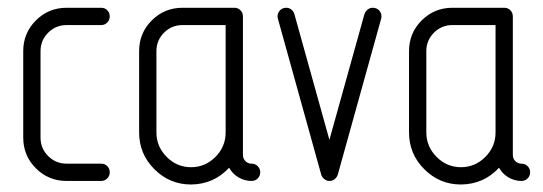

<svg xmlns="http://www.w3.org/2000/svg" viewBox="-20 -475 1425 504"><path d="M41 -113.8V-340.8Q41 -388.2 74.2 -421.4Q107.4 -454.6 154.8 -454.6H245.6Q255.4 -454.6 261.7 -448Q268.1 -441.4 268.1 -431.9Q268.1 -422.4 261.5 -415.8Q254.9 -409.2 245.6 -409.2H154.8Q126.5 -409.2 106.4 -389.2Q86.4 -369.1 86.4 -340.8V-113.8Q86.4 -85.4 106.4 -65.4Q126.5 -45.4 154.8 -45.4H245.6Q255.4 -45.4 261.7 -38.8Q268.1 -32.2 268.1 -22.7Q268.1 -13.2 261.5 -6.6Q254.9 0 245.6 0H154.8Q107.4 0 74.2 -33.2Q41 -66.4 41 -113.8Z M345.2 -127.4V-340.8Q345.2 -388.2 378.4 -421.4Q411.6 -454.6 459 -454.6H595.2Q605 -454.6 611.3 -448Q617.7 -441.4 617.7 -431.6V-68.4Q617.7 -58.6 624.3 -52Q630.9 -45.4 640.4 -45.4Q649.9 -45.4 656.5 -38.8Q663.1 -32.2 663.1 -22.7Q663.1 -13.2 656.5 -6.6Q649.9 0 640.6 0Q622.1 0 606.2 -9.3Q590.3 -18.6 581.5 -34.7Q541 8.8 481.4 9.3Q425.3 9.3 385.3 -30.8Q345.2 -70.8 345.2 -127.4ZM390.6 -127.4Q390.6 -90.3 417.5 -63.2Q444.3 -36.1 481.4 -36.1Q518.6 -36.1 545.4 -63Q572.3 -89.8 572.3 -127.4V-409.2H459Q430.7 -409.2 410.6 -389.2Q390.6 -369.1 390.6 -340.8Z M708.5 -431.6Q708.5 -441.4 715.1 -448Q721.7 -454.6 731.4 -454.6Q739.3 -454.6 745.1 -449.7Q751 -444.8 752.9 -437.5L844.7 -107.9L936.5 -437.5Q939 -444.8 944.8 -449.7Q950.7 -454.6 958.5 -454.6Q968.3 -454.6 974.9 -448Q981.4 -441.4 981.4 -431.6Q981.4 -429.2 980.5 -425.8L866.7 -16.6Q864.3 -9.3 858.4 -4.6Q852.5 0 845 0Q837.4 0 831.3 -4.9Q825.2 -9.8 823.2 -16.6L709.5 -425.8Q708.5 -429.2 708.5 -431.6Z M1053.7 -127.4V-340.8Q1053.7 -388.2 1086.9 -421.4Q1120.1 -454.6 1167.5 -454.6H1303.7Q1313.5 -454.6 1319.8 -448Q1326.2 -441.4 1326.2 -431.6V-68.4Q1326.2 -58.6 1332.8 -52Q1339.4 -45.4 1348.9 -45.4Q1358.4 -45.4 1365 -38.8Q1371.6 -32.2 1371.6 -22.7Q1371.6 -13.2 1365 -6.6Q1358.4 0 1349.1 0Q1330.6 0 1314.7 -9.3Q1298.8 -18.6 1290 -34.7Q1249.5 8.8 1189.9 9.3Q1133.8 9.3 1093.8 -30.8Q1053.7 -70.8 1053.7 -127.4ZM1099.1 -127.4Q1099.1 -90.3 1126 -63.2Q1152.8 -36.1 1189.9 -36.1Q1227.1 -36.1 1253.9 -63Q1280.8 -89.8 1280.8 -127.4V-409.2H1167.5Q1139.2 -409.2 1119.1 -389.2Q1099.1 -369.1 1099.1 -340.8Z"/></svg>

Font: OpenGost Type A TT
Style: Regular
Weight: 400
Version: Version 0.3